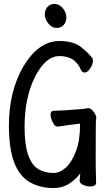

<svg xmlns="http://www.w3.org/2000/svg" viewBox="-20 -926 540 969"><path d="M297.5 -884Q315 -862 315 -839Q315 -816 302 -800.5Q289 -785 265 -785Q241 -785 223.5 -808Q206 -831 206 -853Q206 -875 219 -890.5Q232 -906 256 -906Q280 -906 297.5 -884ZM250 23Q182 23 130.5 -6.5Q79 -36 52 -105Q25 -174 25 -295Q25 -463 97 -589Q174 -719 280 -719Q360 -719 400 -679Q436 -650 448 -629L449 -618Q449 -602 435.5 -581Q422 -560 406 -560Q394 -560 388 -574Q360 -643 280 -643Q210 -643 157 -538.5Q104 -434 104 -285Q104 -196 122 -144.5Q140 -93 172.5 -73Q205 -53 250 -53Q282 -53 312 -80Q342 -107 363 -162Q384 -217 384 -296L383 -302Q329 -296 273 -287Q260 -287 252.5 -298Q245 -309 240 -322.5Q235 -336 235 -347Q235 -367 253 -367Q287 -367 398 -376Q419 -380 422 -380Q425 -380 425 -380Q435 -380 444.5 -371Q454 -362 460 -351Q466 -340 466 -332Q466 -324 464 -319V-317Q463 -291 463 -94L465 -4Q465 15 434 15Q417 15 399.5 7Q382 -1 382 -14Q382 -14 382 -15Q384 -33 385 -51Q370 -30 343 -9Q303 23 250 23Z"/></svg>

Font: Moon Stars Kai HW
Style: Bold
Weight: 700
Designer: GuiWonder
Version: Version 1.101